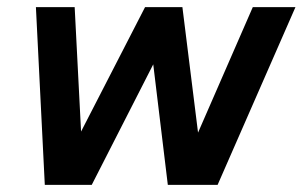

<svg xmlns="http://www.w3.org/2000/svg" viewBox="-20 -520 851 540"><path d="M190 -500 208 -150 388 -500H493L537 -147L691 -500H811L592 0H452L411 -339L238 0H106L81 -500Z"/></svg>

Font: MedMera Sans Semibold
Style: Italic
Weight: 600
Italic angle: -11°
Designer: Kasper Nordkvist
Foundry: UNCUT.wtf
Version: Version 1.300